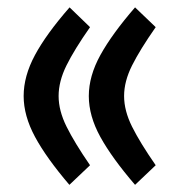

<svg xmlns="http://www.w3.org/2000/svg" viewBox="-20 -497 501 531"><path d="M229 -40 171.9 14.2Q108.4 -60.1 76.9 -118.4Q45.4 -176.8 45.4 -231.4Q45.4 -286.6 76.7 -344.7Q107.9 -402.8 172.4 -476.6L229 -421.9Q185.5 -359.9 163.8 -315.9Q142.1 -272 142.1 -231.4Q142.1 -190.9 164.1 -146.7Q186 -102.5 229 -40ZM410.6 -40 353.5 14.2Q289.6 -60.1 257.6 -118.2Q225.6 -176.3 225.6 -231.4Q225.6 -286.6 257.6 -344.7Q289.6 -402.8 353.5 -476.6L410.6 -421.9Q367.2 -359.9 345.2 -315.9Q323.2 -272 323.2 -231.4Q323.2 -190.9 345.2 -146.7Q367.2 -102.5 410.6 -40Z"/></svg>

Font: Vazirmatn FD Medium
Style: Regular
Weight: 500
Designer: Saber Rastikerdar
Foundry: Saber Rastikerdar
Version: Version 33.003